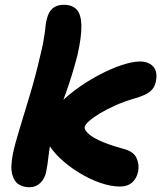

<svg xmlns="http://www.w3.org/2000/svg" viewBox="-20 -780 692 810"><path d="M486.8 7Q447.4 7 401.8 -9Q356.2 -25 312.7 -51.9Q269.2 -78.8 234.8 -111Q200.4 -143.2 182.3 -176.4Q164.2 -209.6 169.6 -237.8Q178 -279 211.2 -319.7Q244.4 -360.4 292.1 -396.5Q339.8 -432.6 392.2 -460.8Q444.6 -489 491.8 -504.8Q539 -520.6 570 -520.6Q607.8 -520.6 626.9 -498.5Q646 -476.4 637.4 -435.2Q632.8 -410.4 613.9 -394.4Q595 -378.4 548.2 -364.8Q504.4 -352.2 466.9 -335.4Q429.4 -318.6 401 -301.4Q372.6 -284.2 355.9 -269.2Q339.2 -254.2 337 -244.2Q335.6 -234.4 349.6 -219.4Q363.6 -204.4 398.8 -187.6Q434 -170.8 495.2 -153.6Q541.8 -143 555.3 -114.7Q568.8 -86.4 562.6 -55.8Q556.6 -27 537.2 -10Q517.8 7 486.8 7ZM103.6 10Q79.6 10 59.8 -1.7Q40 -13.4 31.6 -44.5Q23.2 -75.6 34.8 -133Q43 -172.4 62.8 -236.7Q82.6 -301 106.3 -380.2Q130 -459.4 149.4 -543.4Q158 -577.8 162.3 -601.4Q166.6 -625 168.8 -641.3Q171 -657.6 172.4 -671.4Q173.8 -685.2 177.4 -699Q184.2 -729 201.7 -744.4Q219.2 -759.8 249.2 -759.8Q285 -759.8 303.7 -739.4Q322.4 -719 323.4 -672.1Q324.4 -625.2 306.4 -545.6Q294.8 -501.2 282.6 -461.9Q270.4 -422.6 257.7 -387.4Q245 -352.2 233.4 -319.6Q221.8 -287 212.3 -255.8Q202.8 -224.6 196.4 -193Q187.2 -148.4 184.4 -119.2Q181.6 -90 174.8 -55.4Q168.6 -25.4 149.7 -7.7Q130.8 10 103.6 10Z"/></svg>

Font: Shantell Sans Light
Style: Italic
Weight: 300
Italic angle: -11°
Designer: Stephen Nixon, Anya Danilova, Shantell Martin
Foundry: Arrow Type
Version: Version 1.008;[ac192a2d6]